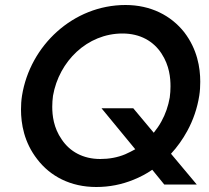

<svg xmlns="http://www.w3.org/2000/svg" viewBox="-20 -733 836 768"><path d="M68 -350C65 -331 64 -313 64 -295C64 -238 76 -164 129 -96C181 -28 262 15 365 15C418 15 467 5 514 -14C541 -25 566 -38 589 -54L637 5H767L664 -118C689 -145 711 -176 729 -209C753 -253 769 -300 777 -350C780 -369 781 -388 781 -406C781 -463 769 -536 717 -604C664 -671 583 -713 482 -713C273 -713 100 -551 68 -350ZM192 -350C216 -488 329 -599 470 -599C541 -599 594 -568 626 -519C658 -470 662 -421 662 -387C662 -373 661 -358 659 -343C653 -309 642 -277 626 -248C617 -231 606 -216 595 -202L513 -300H386L521 -136C508 -129 495 -122 481 -116C450 -103 416 -97 381 -97C312 -97 259 -127 227 -175C194 -222 189 -272 189 -306C189 -321 190 -335 192 -350Z"/></svg>

Font: Jost Medium
Style: Italic
Weight: 500
Italic angle: -5°
Version: Version 3.710